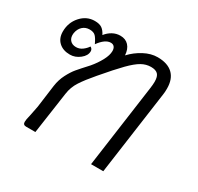

<svg xmlns="http://www.w3.org/2000/svg" viewBox="-128 -732 912 884"><g transform="rotate(30 327.5 -290.0)"><path d="M582 -476Q582 -456 580 -445L518 0H453L514 -439Q517 -460 517 -475Q517 -503 505.5 -514.5Q494 -526 469 -526Q443 -526 419 -512.5Q395 -499 362 -465.5Q329 -432 272 -365Q235 -322 214.5 -290.5Q194 -259 189 -222L157 0H108Q91 0 91 -16Q91 -29 97 -51Q105 -90 108 -106L124 -226Q129 -261 144 -290Q159 -319 174.5 -337.5Q190 -356 224 -393Q247 -420 262.5 -449Q278 -478 278 -500Q278 -514 271.5 -522Q265 -530 253 -530Q223 -530 192 -487Q180 -513 169.5 -523.5Q159 -534 138 -534Q116 -534 101 -520Q86 -506 82 -482Q79 -459 90.5 -445.5Q102 -432 123 -432Q141 -432 156 -443Q171 -454 180 -468Q192 -462 192 -449Q192 -426 168 -407Q144 -388 116 -388Q79 -388 57 -408.5Q35 -429 35 -464Q35 -512 65.5 -546Q96 -580 139 -580Q164 -580 177.5 -570.5Q191 -561 201 -541Q215 -559 234 -569.5Q253 -580 275 -580Q303 -580 319.5 -562Q336 -544 338 -512Q366 -542 402 -561Q438 -580 473 -580Q526 -580 554 -553.5Q582 -527 582 -476Z"/></g></svg>

Font: Krub
Style: Italic
Weight: 400
Italic angle: -8°
Designer: Ekaluck Peanpanawate
Foundry: Cadson Demak Co.,Ltd.
Version: Version 1.000; ttfautohint (v1.6)